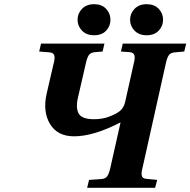

<svg xmlns="http://www.w3.org/2000/svg" viewBox="-20 -901 913 921"><path d="M168 -653.8 176.8 -691.9H481L472.2 -653.8L435.1 -650.9Q414.6 -648.9 406 -636.5Q397.5 -624 391.1 -594.2L354 -433.1Q342.3 -381.3 358.2 -355.2Q374 -329.1 431.2 -329.1Q473.1 -329.1 506.8 -342.8Q544.4 -357.4 559.6 -372.6Q574.7 -387.7 580.1 -411.1L621.1 -594.2Q628.4 -621.1 625 -635Q621.6 -648.9 602.1 -650.9L560.1 -653.8L568.8 -691.9H873L863.8 -653.8L818.8 -649.9Q798.3 -648.4 789.8 -636.2Q781.2 -624 774.9 -594.2L664.1 -98.1Q656.7 -71.3 660.2 -57.9Q663.6 -44.4 683.1 -43L733.9 -38.1L724.1 0H397.9L407.2 -38.1L465.8 -42Q485.8 -43.5 494.6 -55.9Q503.4 -68.4 509.8 -98.1L558.1 -313H556.2Q428.7 -247.1 335 -247.1Q255.4 -247.1 219.7 -306.6Q184.1 -366.2 204.1 -453.1L236.8 -594.2Q244.1 -621.1 240.7 -634.5Q237.3 -647.9 217.8 -649.9ZM431.2 -880.9Q467.8 -880.9 488.8 -858.9Q509.8 -836.9 509.8 -806.2Q509.8 -775.4 489 -753.7Q468.3 -731.9 431.2 -731.9Q395 -731.9 373.5 -753.9Q352.1 -775.9 352.1 -806.2Q352.1 -836.4 373.5 -858.6Q395 -880.9 431.2 -880.9ZM683.1 -880.9Q720.2 -880.9 741.2 -858.9Q762.2 -836.9 762.2 -806.2Q762.2 -775.9 741.2 -753.9Q720.2 -731.9 683.1 -731.9Q647 -731.9 625.5 -753.9Q604 -775.9 604 -806.2Q604 -836.4 625.5 -858.6Q647 -880.9 683.1 -880.9Z"/></svg>

Font: Linguistics Pro
Style: Bold Italic
Weight: 700
Italic angle: -12°
Designer: Stefan Peev, Context Ltd
Foundry: Stefan Peev, Context Ltd
Version: Version 001.000